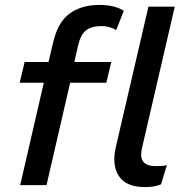

<svg xmlns="http://www.w3.org/2000/svg" viewBox="-20 -752 747 780"><path d="M62 0 158 -416H60L80 -500H177L196 -580Q215 -662 263 -697Q311 -732 385 -732Q416 -732 441.5 -725.5Q467 -719 483 -708L452 -630Q443 -636 426.5 -641Q410 -646 391 -646Q350 -646 328 -627.5Q306 -609 296 -562L282 -500H432L412 -416H265L169 0ZM568 8Q493 8 463.5 -36Q434 -80 450 -152L583 -725H690L557 -151Q548 -112 562.5 -94.5Q577 -77 614 -77Q642 -77 658 -81L634 -3Q618 3 603.5 5.5Q589 8 568 8Z"/></svg>

Font: Work Sans Medium
Style: Italic
Weight: 500
Italic angle: -13°
Designer: Wei Huang
Foundry: Wei Huang
Version: Version 2.012; ttfautohint (v1.8.3)